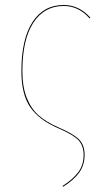

<svg xmlns="http://www.w3.org/2000/svg" viewBox="-20 -547 406 758"><path d="M231.4 -527.3Q292.5 -527.3 336.9 -477.1L333.5 -474.6Q290.5 -523.4 231.4 -523.4Q154.8 -523.4 111.6 -457.3Q68.4 -391.1 68.4 -266.1Q68.4 -205.1 85.2 -161.9Q102.1 -118.7 132.3 -91.8Q162.6 -64.9 211.4 -43.9Q271.5 -18.1 292.7 4.2Q314 26.4 314 64.5Q314 104 293 133.8Q272 163.6 229 190.4L227.1 187Q268.6 160.6 289.3 132.3Q310.1 104 310.1 64.9Q310.1 28.3 289.8 6.6Q269.5 -15.1 210.4 -40.5Q134.8 -72.8 99.6 -123.5Q64.5 -174.3 64.5 -266.1Q64.5 -392.6 108.4 -460Q152.3 -527.3 231.4 -527.3Z"/></svg>

Font: Fira Sans Compressed Four
Style: Regular
Weight: 100
Width: 1
Designer: Carrois Corporate & Edenspiekermann AG
Foundry: Carrois Corporate GbR & Edenspiekermann AG
Version: Version 4.203;PS 004.203;hotconv 1.0.88;makeotf.lib2.5.64775